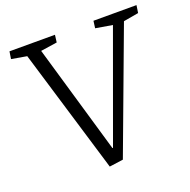

<svg xmlns="http://www.w3.org/2000/svg" viewBox="-126 -823 948 956"><g transform="rotate(-20 348.0 -345.0)"><path d="M340 -72H343L552 -647L463 -662L468 -700H696L690 -660L610 -646L369 0L296 10L98 -647L17 -661L23 -700H264L259 -661L172 -648Z"/></g></svg>

Font: Literata 12pt Light
Style: Italic
Weight: 300
Italic angle: -2°
Designer: Latin by Veronika Burian and Jose Scaglione. Greek by Irene Vlachou. Cyrillic by Vera Evstafieva
Foundry: TypeTogether
Version: Version 3.002